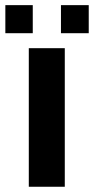

<svg xmlns="http://www.w3.org/2000/svg" viewBox="-39 -712 358 732"><path d="M208 -528.3V0H70.8V-528.3ZM299.3 -692.4V-585.4H193.4V-692.4ZM85.9 -692.4V-585.4H-18.6V-692.4Z"/></svg>

Font: Arimo
Style: Bold
Weight: 700
Designer: Steve Matteson
Foundry: Monotype Imaging Inc.
Version: Version 1.33